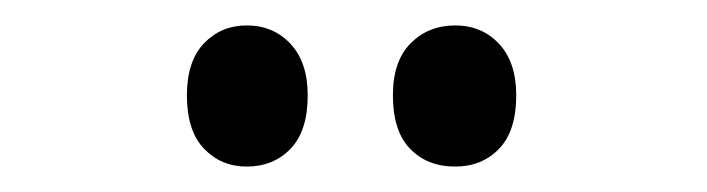

<svg xmlns="http://www.w3.org/2000/svg" viewBox="-20 -747 556 151"><path d="M127 -672Q127 -699 140.5 -713Q154 -727 174 -727Q195 -727 208.5 -712.5Q222 -698 222 -672Q222 -644 208.5 -630Q195 -616 174 -616Q154 -616 140.5 -630Q127 -644 127 -672ZM289 -672Q289 -699 303 -713Q317 -727 338 -727Q359 -727 372.5 -712.5Q386 -698 386 -672Q386 -644 372.5 -630Q359 -616 338 -616Q316 -616 302.5 -630Q289 -644 289 -672Z"/></svg>

Font: Noto Sans Telugu ExtraCondensed Medium
Style: Regular
Weight: 500
Width: 2
Designer: Jelle Bosma - Monotype Design Team
Foundry: Monotype Imaging Inc.
Version: Version 2.005; ttfautohint (v1.8.4.7-5d5b)